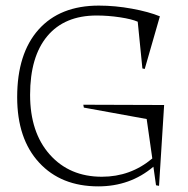

<svg xmlns="http://www.w3.org/2000/svg" viewBox="-20 -642 668 682"><path d="M501 -219.2 277.8 -259.8 275.9 -270 563 -269 544.9 18.1 534.2 16.1 524.9 -49.8Q442.4 20 329.1 20Q196.8 20 118.9 -64.5Q41 -148.9 41 -296.9Q41 -451.7 116.9 -536.9Q192.9 -622.1 331.1 -622.1Q389.2 -622.1 449 -611.1Q508.8 -600.1 547.9 -584L494.1 -397L485.8 -398.9L469.2 -564.9Q448.2 -574.2 406 -580.6Q363.8 -586.9 323.2 -586.9Q209.5 -586.9 148.2 -513.9Q86.9 -440.9 86.9 -305.2Q86.9 -171.4 157 -92.8Q227.1 -14.2 341.8 -14.2Q443.8 -14.2 521 -79.1Z"/></svg>

Font: Halibut Thin
Style: Regular
Weight: 250
Designer: Matteo Maggi
Foundry: Collletttivo
Version: Version 3.080 | FøM Fix